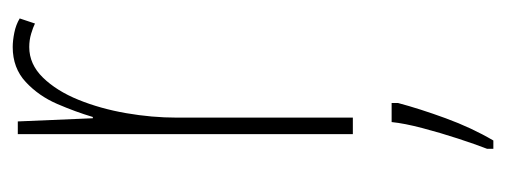

<svg xmlns="http://www.w3.org/2000/svg" viewBox="-267 -308 796 302"><g transform="rotate(-90 131.0 -157.0)"><path d="M208 -535Q218 -535 230.5 -532.5Q243 -530 253 -524L245 -500Q239 -503 229 -506Q219 -509 208 -509Q181 -509 160 -487.5Q139 -466 125 -431.5Q111 -397 104 -356.5Q97 -316 97 -277V0H71V-527H91L96 -409H98Q106 -436 118.5 -465Q131 -494 153 -514.5Q175 -535 208 -535ZM120 71Q111 105 96 146Q81 187 61 221H48V211Q55 193 64 165.5Q73 138 80.5 109.5Q88 81 90 61H120Z"/></g></svg>

Font: Noto Sans Thai Looped ExtraCondensed Thin
Style: Regular
Weight: 100
Width: 2
Designer: Sasikarn Vongin, Ben Mitchell
Foundry: The Fontpad Ltd
Version: Version 1.001; ttfautohint (v1.8.4.7-5d5b)